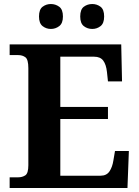

<svg xmlns="http://www.w3.org/2000/svg" viewBox="-20 -935 693 955"><path d="M28 0V-53H70Q91 -53 106 -63Q121 -73 121 -113V-596Q121 -639 106.5 -650Q92 -661 70 -661H28V-714H583L587 -530H517L512 -577Q508 -614 493.5 -633.5Q479 -653 448 -653H280V-403H517V-343H280V-61H480Q510 -61 524.5 -82.5Q539 -104 544 -137L552 -184H621L614 0ZM439 -791Q415 -791 397 -805Q379 -819 379 -853Q379 -888 397 -901.5Q415 -915 439 -915Q462 -915 480 -901.5Q498 -888 498 -853Q498 -819 480 -805Q462 -791 439 -791ZM233 -791Q210 -791 192 -805Q174 -819 174 -853Q174 -888 192 -901.5Q210 -915 233 -915Q256 -915 274.5 -901.5Q293 -888 293 -853Q293 -819 274.5 -805Q256 -791 233 -791Z"/></svg>

Font: Noto Serif Bengali
Style: Bold
Weight: 700
Designer: Juan Bruce, Universal Thirst, Indian Type Foundry and the Monotype Design Team.
Foundry: Monotype Imaging Inc.
Version: Version 2.003; ttfautohint (v1.8.4.7-5d5b)